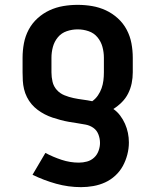

<svg xmlns="http://www.w3.org/2000/svg" viewBox="-20 -548 640 791"><path d="M314 223Q262 223 211.5 209Q161 195 114 172L167 82Q199 99 234 110.5Q269 122 305 122Q322 122 338.5 117.5Q355 113 367.5 101.5Q380 90 386 73.5Q392 57 392 41Q392 23 385.5 6Q379 -11 365 -21Q351 -31 333.5 -34.5Q316 -38 298.5 -40.5Q281 -43 264 -46Q247 -49 230 -53.5Q213 -58 196.5 -63.5Q180 -69 164.5 -77Q149 -85 135 -95.5Q121 -106 110 -119Q99 -132 91 -148Q83 -164 79 -181Q75 -198 74 -215Q73 -232 73 -250V-310Q73 -340 78.5 -369.5Q84 -399 98 -425.5Q112 -452 134.5 -472.5Q157 -493 184 -505.5Q211 -518 240.5 -523Q270 -528 300 -528Q330 -528 359.5 -523Q389 -518 416 -505.5Q443 -493 465.5 -472.5Q488 -452 502 -425.5Q516 -399 521.5 -369.5Q527 -340 527 -310V-250Q527 -227 522.5 -205Q518 -183 508 -163Q498 -143 482 -127Q466 -111 447 -99Q463 -88 475 -72Q487 -56 495 -38Q503 -20 507 -0.5Q511 19 511 39Q511 64 504.5 89Q498 114 486 136Q474 158 455 175.5Q436 193 413 203.5Q390 214 364.5 218.5Q339 223 314 223ZM360 -131Q374 -141 383.5 -155Q393 -169 398.5 -184.5Q404 -200 406 -216.5Q408 -233 408 -250V-310Q408 -333 402 -355Q396 -377 381.5 -394.5Q367 -412 345 -419.5Q323 -427 300 -427Q277 -427 255 -419.5Q233 -412 218.5 -394.5Q204 -377 198 -355Q192 -333 192 -310V-250Q192 -230 196.5 -211Q201 -192 214 -177.5Q227 -163 245.5 -155.5Q264 -148 283 -144Q302 -140 321.5 -137.5Q341 -135 360 -131Z"/></svg>

Font: Iosevka SS04 Extended
Style: Bold
Weight: 700
Width: 7
Monospace: yes
Designer: Belleve Invis
Foundry: Belleve Invis
Version: Version 19.0.0; ttfautohint (v1.8.4)